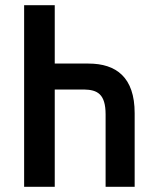

<svg xmlns="http://www.w3.org/2000/svg" viewBox="-20 -720 598 740"><path d="M304 -375C355 -374 387 -358 387 -279V0H499V-284C499 -422 428 -475 321 -475H191V-700H73V0H191V-375Z"/></svg>

Font: Mint Spirit No2
Style: Bold
Weight: 700
Designer: HARENDAL Hirwen
Foundry: Arkandis Digital Foundry.
Version: Version 1.004;FFEdit